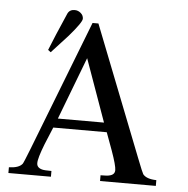

<svg xmlns="http://www.w3.org/2000/svg" viewBox="-51 -762 797 812"><g transform="rotate(5 347.0 -355.5)"><path d="M640.1 0H403.3V-24.4Q432.6 -24.4 440.4 -26.9Q463.4 -31.7 463.4 -51.3Q463.4 -70.8 441.4 -132.3Q427.7 -170.4 413.6 -208H186.5Q171.4 -170.9 155.8 -133.8Q131.8 -72.3 132.3 -52.2Q132.3 -32.7 155.8 -26.9Q165 -24.4 194.8 -24.4V0H14.2V-24.4Q56.6 -25.4 71.3 -44.4Q75.2 -49.8 98.1 -108.4L313.5 -663.1H338.4L556.2 -108.4Q579.1 -49.8 583 -44.4Q598.1 -25.4 640.1 -24.4ZM398.4 -247.6 303.7 -512.7 202.6 -247.6ZM271 -677.2Q271 -662.1 217.8 -600.6Q183.1 -562.5 147.9 -524.4L136.2 -533.2Q157.7 -587.9 204.1 -693.8Q212.9 -711.4 234.4 -710.9Q248 -710.9 259.5 -701.2Q271 -691.4 271 -677.2Z"/></g></svg>

Font: Accordance
Style: Regular
Weight: 400
Version: Version 1.1 (build May 11, 2018) Miklal Software Solutions, 